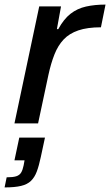

<svg xmlns="http://www.w3.org/2000/svg" viewBox="-25 -538 480 837"><path d="M38 0 146 -510H241L223 -411H229Q253 -455 282.5 -478Q312 -501 350 -509.5Q388 -518 435 -518L415 -419Q356 -419 316.5 -405.5Q277 -392 252.5 -366Q228 -340 212.5 -301Q197 -262 186 -211L141 0ZM-5 279 4 235Q31 235 45.5 230.5Q60 226 67 214.5Q74 203 78 183L82 161H38L59 62H171L153 146Q145 184 135.5 209.5Q126 235 110 250.5Q94 266 66.5 272.5Q39 279 -5 279Z"/></svg>

Font: Saira SemiExpanded Medium
Style: Italic
Weight: 500
Width: 6
Italic angle: -12°
Designer: Hector Gatti with collaboration of the Omnibus-Type team
Foundry: Omnibus-Type
Version: Version 1.101